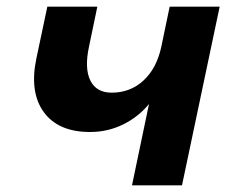

<svg xmlns="http://www.w3.org/2000/svg" viewBox="-20 -556 688 576"><path d="M376 0 427 -244Q395 -205 349 -182.5Q303 -160 250 -160Q155 -160 111.5 -219.5Q68 -279 89 -380L122 -536H272L247 -416Q233 -351 251 -314.5Q269 -278 315 -278Q371 -278 410.5 -314.5Q450 -351 464 -416L489 -536H639L526 0Z"/></svg>

Font: Geist
Style: Bold Italic
Weight: 700
Italic angle: -12°
Designer: Basement.studio, Andrés Briganti, Mateo Zaragoza
Foundry: Basement.studio, Vercel, Andrés Briganti, Guido Ferreyra, Mateo Zaragoza
Version: Version 1.500; ttfautohint (v1.8.4.7-5d5b)